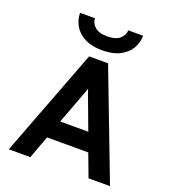

<svg xmlns="http://www.w3.org/2000/svg" viewBox="-163 -1051 1043 1171"><g transform="rotate(20 358.5 -465.5)"><path d="M30 0 296.5 -700H419.5L687 0H547.5L492 -148H224.5L170 0ZM266.5 -266.5H449L379 -454Q374 -466.5 367.8 -483.5Q361.5 -500.5 358 -513Q354.5 -500.5 348.2 -483.5Q342 -466.5 337 -454ZM358 -762Q290 -762 244.8 -785.2Q199.5 -808.5 176.8 -847Q154 -885.5 154 -931H250.5Q250.5 -901 276.5 -876.8Q302.5 -852.5 358 -852.5Q413.5 -852.5 440 -876.8Q466.5 -901 466.5 -931H563Q563 -885.5 540 -847Q517 -808.5 471.5 -785.2Q426 -762 358 -762Z"/></g></svg>

Font: Overpass
Style: Bold
Weight: 700
Designer: Delve Withrington, Dave Bailey, Thomas Jockin
Foundry: Delve Fonts LLC
Version: Version 4.000; ttfautohint (v1.8.3)